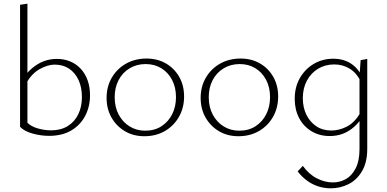

<svg xmlns="http://www.w3.org/2000/svg" viewBox="-20 -734 2101 1043"><path d="M246 4Q202 4 157 -8.5Q112 -21 89 -45L129 -67Q149 -47 185 -36.5Q221 -26 258 -26Q311 -26 348.5 -49.5Q386 -73 405.5 -114Q425 -155 425 -206Q425 -259 407 -298.5Q389 -338 356 -360.5Q323 -383 277 -383Q239 -383 194.5 -358Q150 -333 120 -277L103 -304Q126 -340 155.5 -364.5Q185 -389 218 -401.5Q251 -414 289 -414Q329 -414 362 -400Q395 -386 419 -360Q443 -334 456 -297.5Q469 -261 469 -216Q469 -155 443 -105Q417 -55 367.5 -25.5Q318 4 246 4ZM89 -45V-708L129 -714V-67Z M764 6Q705 6 659 -21Q613 -48 586 -95Q559 -142 559 -202Q559 -264 587.5 -312.5Q616 -361 665 -388.5Q714 -416 776 -416Q835 -416 881 -389.5Q927 -363 953.5 -316.5Q980 -270 980 -210Q980 -148 952 -99Q924 -50 875.5 -22Q827 6 764 6ZM769 -24Q820 -24 857.5 -48.5Q895 -73 915.5 -114Q936 -155 936 -206Q936 -260 914.5 -300.5Q893 -341 856 -363.5Q819 -386 771 -386Q722 -386 683.5 -362.5Q645 -339 624 -298.5Q603 -258 603 -206Q603 -152 625 -111Q647 -70 684.5 -47Q722 -24 769 -24Z M1275 6Q1216 6 1170 -21Q1124 -48 1097 -95Q1070 -142 1070 -202Q1070 -264 1098.5 -312.5Q1127 -361 1176 -388.5Q1225 -416 1287 -416Q1346 -416 1392 -389.5Q1438 -363 1464.5 -316.5Q1491 -270 1491 -210Q1491 -148 1463 -99Q1435 -50 1386.5 -22Q1338 6 1275 6ZM1280 -24Q1331 -24 1368.5 -48.5Q1406 -73 1426.5 -114Q1447 -155 1447 -206Q1447 -260 1425.5 -300.5Q1404 -341 1367 -363.5Q1330 -386 1282 -386Q1233 -386 1194.5 -362.5Q1156 -339 1135 -298.5Q1114 -258 1114 -206Q1114 -152 1136 -111Q1158 -70 1195.5 -47Q1233 -24 1280 -24Z M1777 289Q1743 289 1710.5 279Q1678 269 1649 248Q1620 227 1597 197L1625 167Q1658 213 1701.5 235Q1745 257 1788 257Q1826 257 1858.5 239Q1891 221 1912 180.5Q1933 140 1933 75V-319L1939 -407L1975 -414V74Q1975 149 1946 197Q1917 245 1872 267Q1827 289 1777 289ZM1771 5Q1715 5 1671.5 -21.5Q1628 -48 1604.5 -93.5Q1581 -139 1581 -197Q1581 -261 1609 -310Q1637 -359 1684.5 -387Q1732 -415 1790 -415Q1827 -415 1857.5 -403.5Q1888 -392 1912 -368Q1936 -344 1952 -308L1939 -293Q1917 -338 1879.5 -361Q1842 -384 1796 -384Q1747 -384 1708.5 -361Q1670 -338 1647.5 -296.5Q1625 -255 1625 -201Q1625 -150 1644.5 -110.5Q1664 -71 1698.5 -48Q1733 -25 1780 -25Q1823 -25 1864.5 -46.5Q1906 -68 1937 -120L1955 -109Q1933 -71 1905 -46Q1877 -21 1844 -8Q1811 5 1771 5Z"/></svg>

Font: Ysabeau Infant ExtraLight
Style: Regular
Weight: 250
Designer: Christian Thalmann (Catharsis Fonts)
Version: Version 2.001;gftools[0.9.30]; featfreeze: ss01,ss02,lnum